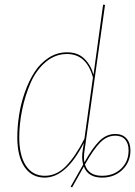

<svg xmlns="http://www.w3.org/2000/svg" viewBox="-20 -752 579 823"><path d="M474.1 -177.7Q504.9 -177.7 522 -158.7Q539.1 -139.6 539.1 -107.4Q539.1 -57.1 504.4 -23.9Q469.7 9.3 417.5 9.3Q357.4 9.3 339.4 -38.1L289.1 51.3L282.7 48.3L336.4 -46.4Q328.6 -74.2 335 -110.8L339.4 -139.6Q263.7 9.3 171.4 9.3Q116.2 9.3 85.2 -36.1Q54.2 -81.5 54.2 -163.1Q54.2 -209.5 61.8 -258.5Q69.3 -307.6 86.4 -356.2Q103.5 -404.8 127.7 -442.6Q151.9 -480.5 188.2 -504.2Q224.6 -527.8 267.1 -527.8Q313.5 -527.8 341.3 -500.7Q369.1 -473.6 380.9 -432.1L421.9 -731.9L430.2 -731L342.3 -106.4Q337.9 -77.6 341.8 -56.2Q375.5 -117.2 405.8 -147.5Q436 -177.7 474.1 -177.7ZM171.9 1.5Q222.7 1.5 262.9 -40Q303.2 -81.5 341.8 -156.7L378.4 -419.9Q351.1 -520.5 267.1 -520.5Q216.3 -520.5 175.5 -485.8Q134.8 -451.2 111.1 -396.5Q87.4 -341.8 75 -281.5Q62.5 -221.2 62.5 -163.1Q62.5 -85 91.3 -41.7Q120.1 1.5 171.9 1.5ZM417.5 1.5Q466.8 1.5 499 -28.8Q531.2 -59.1 531.2 -107.4Q531.2 -136.7 516.6 -153.6Q502 -170.4 474.1 -170.4Q438 -170.4 408.9 -140.6Q379.9 -110.8 344.2 -46.9Q358.4 1.5 417.5 1.5Z"/></svg>

Font: Fira Sans Compressed Eight
Style: Italic
Weight: 100
Width: 3
Italic angle: -8°
Designer: Carrois Corporate & Edenspiekermann AG
Foundry: Carrois Corporate GbR & Edenspiekermann AG
Version: Version 4.203;PS 004.203;hotconv 1.0.88;makeotf.lib2.5.64775